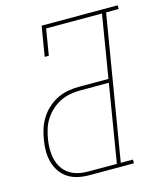

<svg xmlns="http://www.w3.org/2000/svg" viewBox="-110 -818 767 900"><g transform="rotate(-15 273.0 -367.5)"><path d="M211 0Q183 0 156.5 -6Q130 -12 108.5 -26Q87 -40 72.5 -61.5Q58 -83 51 -108.5Q44 -134 44 -162Q44 -190 49 -217Q53 -243 61.5 -269Q70 -295 85 -318.5Q100 -342 121.5 -361Q143 -380 168 -392Q193 -404 219.5 -408.5Q246 -413 272 -413H415L465 -717H194L173 -590H153L177 -735H546V-717H485L369 -18H428V0ZM211 -18H350L412 -395H272Q248 -395 223.5 -390.5Q199 -386 176.5 -375Q154 -364 134.5 -346.5Q115 -329 101 -307.5Q87 -286 79.5 -262Q72 -238 68 -214Q64 -190 64 -165Q64 -140 69.5 -117Q75 -94 87.5 -74.5Q100 -55 119.5 -42Q139 -29 162.5 -23.5Q186 -18 211 -18Z"/></g></svg>

Font: Iosevka Curly Slab ThObl
Style: Regular
Weight: 100
Italic angle: -9°
Monospace: yes
Designer: Belleve Invis
Foundry: Belleve Invis
Version: Version 11.0.0; ttfautohint (v1.8.3)